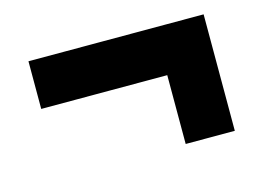

<svg xmlns="http://www.w3.org/2000/svg" viewBox="-56 -555 689 504"><g transform="rotate(-15 289.0 -303.0)"><path d="M394 -144.5Q394 -196 394 -244Q394 -292 394 -334.5V-423.5L505 -331.5Q459.5 -331.5 417.2 -331.5Q375 -331.5 337.5 -331.5H241Q199 -331.5 151 -331.5Q103 -331.5 51.5 -331.5V-461Q103 -461 151 -461Q199 -461 241 -461H337.5Q380 -461 428 -461Q476 -461 527.5 -461V-334.5Q527.5 -292 527.5 -244Q527.5 -196 527.5 -144.5Z"/></g></svg>

Font: Commissioner Thin
Style: Bold
Weight: 700
Version: Version 1.001;gftools[0.9.23]